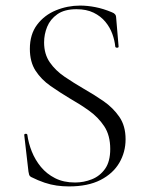

<svg xmlns="http://www.w3.org/2000/svg" viewBox="-20 -656 525 688"><path d="M138 -504Q138 -462 158.5 -432.5Q179 -403 211.5 -381Q244 -359 280 -338Q317 -317 351 -293.5Q385 -270 407.5 -237.5Q430 -205 430 -157Q430 -111 407.5 -72.5Q385 -34 340 -11Q295 12 227 12Q205 12 183.5 9Q162 6 139.5 -1.5Q117 -9 91 -22Q86 -25 84.5 -29.5Q83 -34 82 -41L67 -171Q66 -176 71.5 -176.5Q77 -177 78 -173Q82 -143 94 -113Q106 -83 126.5 -58Q147 -33 177.5 -17.5Q208 -2 249 -2Q280 -2 309 -13.5Q338 -25 356.5 -51Q375 -77 375 -122Q375 -171 353.5 -203.5Q332 -236 299 -259.5Q266 -283 229 -304Q194 -325 161 -348Q128 -371 107.5 -402.5Q87 -434 87 -481Q87 -533 113 -567.5Q139 -602 180.5 -619Q222 -636 267 -636Q293 -636 321.5 -630.5Q350 -625 381 -612Q389 -609 392.5 -604.5Q396 -600 396 -595L405 -489Q405 -485 399.5 -485Q394 -485 393 -489Q391 -511 382.5 -534.5Q374 -558 357.5 -578Q341 -598 315.5 -610.5Q290 -623 254 -623Q211 -623 185.5 -605Q160 -587 149 -560Q138 -533 138 -504Z"/></svg>

Font: Cormorant Light
Style: Regular
Weight: 300
Designer: Christian Thalmann (Catharsis Fonts)
Foundry: Catharsis Fonts
Version: Version 4.000